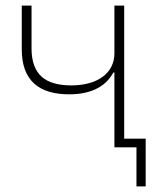

<svg xmlns="http://www.w3.org/2000/svg" viewBox="-20 -528 583 688"><path d="M469 0H390V-268H386C363 -225 316 -190 228 -190C120 -190 58 -239 58 -351V-508H93V-355C93 -259 144 -222 236 -222C328 -222 390 -265 390 -337V-508H425V-31H502V140H469Z"/></svg>

Font: Plexus Sans ExtraLight
Style: Regular
Weight: 250
Version: Version 2.001;PS 002.001;hotconv 1.0.70;makeotf.lib2.5.58329